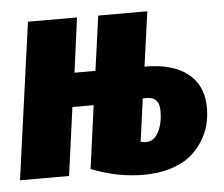

<svg xmlns="http://www.w3.org/2000/svg" viewBox="-47 -583 759 651"><g transform="rotate(-5 332.0 -257.5)"><path d="M451.2 -347.2Q546.9 -347.2 598.4 -306.4Q649.9 -265.6 649.9 -189.9Q649.9 -159.7 642.6 -131.3Q635.3 -103 617.7 -75.4Q600.1 -47.9 574.2 -27.3Q548.3 -6.8 507.8 5.6Q467.3 18.1 417 18.1Q327.6 18.1 238.8 -17.1L268.1 -231.9H195.8L164.1 0H-2.9L70.8 -533.2H237.8L212.9 -347.2H284.2L310.1 -533.2H477.1ZM435.1 -91.8Q461.4 -91.8 476.8 -121.1Q492.2 -150.4 492.2 -192.9Q492.2 -240.2 451.2 -240.2H436L416 -94.2Q425.8 -91.8 435.1 -91.8Z"/></g></svg>

Font: Fira Sans Compressed ExtraBold
Style: Italic
Weight: 800
Width: 3
Italic angle: -8°
Designer: Carrois Corporate & Edenspiekermann AG
Foundry: Carrois Corporate GbR & Edenspiekermann AG
Version: Version 4.203;PS 004.203;hotconv 1.0.88;makeotf.lib2.5.64775